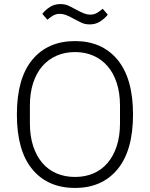

<svg xmlns="http://www.w3.org/2000/svg" viewBox="-20 -912 737 944"><path d="M349 12Q215 12 139 -79.5Q63 -171 63 -349Q63 -527 139 -618.5Q215 -710 349 -710Q482 -710 558 -618Q634 -526 634 -349Q634 -172 558 -80Q482 12 349 12ZM349 -42Q399 -42 439.5 -59.5Q480 -77 509 -111Q538 -145 554 -194Q570 -243 570 -305V-393Q570 -455 554 -504Q538 -553 509 -586.5Q480 -620 439.5 -638Q399 -656 349 -656Q299 -656 258 -638Q217 -620 188 -586.5Q159 -553 143 -504Q127 -455 127 -393V-305Q127 -243 143 -194Q159 -145 188 -111Q217 -77 258 -59.5Q299 -42 349 -42ZM421 -792Q398 -792 380 -800.5Q362 -809 342 -820Q319 -833 303.5 -838.5Q288 -844 274 -844Q257 -844 243 -836.5Q229 -829 213 -815L188 -844Q204 -864 226 -878Q248 -892 277 -892Q300 -892 318 -883.5Q336 -875 356 -864Q379 -851 394.5 -845.5Q410 -840 424 -840Q441 -840 455 -847.5Q469 -855 485 -869L510 -840Q494 -820 472 -806Q450 -792 421 -792Z"/></svg>

Font: IBM Plex Sans Devanagari Light
Style: Regular
Weight: 300
Designer: Mike Abbink, Paul van der Laan, Pieter van Rosmalen, Erin McLaughlin
Foundry: Bold Monday
Version: Version 1.1